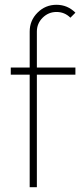

<svg xmlns="http://www.w3.org/2000/svg" viewBox="-20 -782 350 802"><path d="M134 -650V-500H295V-470H134V0H104V-470H25V-500H104V-650Q104 -696.5 136.8 -729.2Q169.5 -762 216 -762Q262 -762 295 -729L274 -708Q250 -732 216 -732Q182.5 -732 158.2 -708Q134 -684 134 -650Z"/></svg>

Font: Urbanist Thin
Style: Regular
Weight: 100
Designer: Corey Hu
Foundry: Corey Hu
Version: Version 1.330; ttfautohint (v1.8.4.7-5d5b)